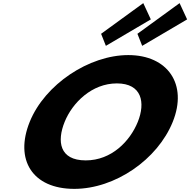

<svg xmlns="http://www.w3.org/2000/svg" viewBox="-20 -1192 1216 1227"><path d="M626.1 -976 656.6 -899 943.8 -1068 895.6 -1172ZM858.2 -976 888.7 -899 1175.8 -1068 1127.7 -1172ZM169.8 -413C72.4 -172 186.1 15 454.5 15C715.2 15 986.5 -172 1083.9 -413C1181.3 -654 1051.8 -840 799.9 -840C550.2 -840 267.2 -654 169.8 -413ZM393.1 -413C442.8 -536 567.3 -659 726.8 -659C887.4 -659 910.3 -536 860.6 -413C810.9 -290 693 -167 528 -167C358.6 -167 343.4 -290 393.1 -413Z"/></svg>

Font: Hussar
Style: BdWideOblFour
Weight: 700
Foundry: Cannot Into Space Fonts
Version: Version 2.00